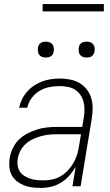

<svg xmlns="http://www.w3.org/2000/svg" viewBox="-20 -913 540 941"><path d="M181 8Q159 8 138 5.5Q117 3 98 -4.5Q79 -12 63 -24.5Q47 -37 37.5 -54.5Q28 -72 26 -93.5Q24 -115 27 -136Q31 -161 42 -185Q53 -209 71.5 -227.5Q90 -246 114 -258.5Q138 -271 162 -278.5Q186 -286 211 -288.5Q236 -291 260 -291H383L391 -339Q394 -359 394 -378.5Q394 -398 389 -416Q384 -434 373 -449.5Q362 -465 346 -474.5Q330 -484 310.5 -487.5Q291 -491 271 -491Q246 -491 221 -486Q196 -481 173.5 -467.5Q151 -454 134.5 -431.5Q118 -409 114 -385H74Q78 -406 88 -426.5Q98 -447 113.5 -464.5Q129 -482 148.5 -494.5Q168 -507 188.5 -514.5Q209 -522 231 -525Q253 -528 274 -528Q300 -528 324.5 -523Q349 -518 369.5 -506Q390 -494 405 -475Q420 -456 427 -432.5Q434 -409 434 -383.5Q434 -358 430 -333L375 0H335L351 -96Q338 -73 320 -52.5Q302 -32 279 -18Q256 -4 231 2Q206 8 181 8ZM194 -29Q215 -29 236.5 -33.5Q258 -38 277.5 -49.5Q297 -61 312.5 -77.5Q328 -94 339.5 -113.5Q351 -133 357.5 -154Q364 -175 367 -196L377 -255H260Q240 -255 220 -253Q200 -251 180 -245.5Q160 -240 141 -231Q122 -222 106 -207.5Q90 -193 80 -174Q70 -155 67 -135Q64 -118 66.5 -101.5Q69 -85 77.5 -72Q86 -59 100 -50.5Q114 -42 129 -37Q144 -32 161 -30.5Q178 -29 194 -29ZM405 -631Q395 -631 386.5 -634Q378 -637 372.5 -644Q367 -651 366 -660.5Q365 -670 366 -680Q367 -686 370 -692Q373 -698 379 -702Q385 -706 391.5 -707.5Q398 -709 404 -709Q414 -709 422.5 -706Q431 -703 436.5 -696Q442 -689 443.5 -679.5Q445 -670 443 -660Q442 -654 439 -648Q436 -642 430.5 -638Q425 -634 418 -632.5Q411 -631 405 -631ZM205 -631Q195 -631 186.5 -634Q178 -637 172.5 -644Q167 -651 166 -660.5Q165 -670 166 -680Q167 -686 170 -692Q173 -698 179 -702Q185 -706 191.5 -707.5Q198 -709 204 -709Q214 -709 222.5 -706Q231 -703 236.5 -696Q242 -689 243.5 -679.5Q245 -670 243 -660Q242 -654 239 -648Q236 -642 230.5 -638Q225 -634 218 -632.5Q211 -631 205 -631ZM189 -857V-893H489V-857Z"/></svg>

Font: Iosevka Term Curly XLt Obl
Style: Regular
Weight: 200
Italic angle: -9°
Designer: Belleve Invis
Foundry: Belleve Invis
Version: Version 32.3.0